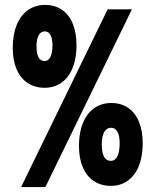

<svg xmlns="http://www.w3.org/2000/svg" viewBox="-20 -763 640 783"><path d="M419 -725H518L165 0H66ZM32 -568Q32 -621.5 48 -661Q64 -700.5 94 -721.8Q124 -743 164 -743Q203.5 -743 232.5 -723.2Q261.5 -703.5 276.8 -666.2Q292 -629 292 -578Q292 -525.5 276.2 -486.2Q260.5 -447 231 -426Q201.5 -405 162 -405Q122 -405 92.5 -424.8Q63 -444.5 47.5 -481.2Q32 -518 32 -568ZM194 -578Q194 -605.5 186 -620.2Q178 -635 163 -635Q146.5 -635 137.8 -619.5Q129 -604 129 -574Q129 -514 162 -514Q177 -514 185.5 -530.8Q194 -547.5 194 -578ZM302 -168Q302 -221.5 318 -261Q334 -300.5 364 -321.8Q394 -343 434 -343Q473.5 -343 502.5 -323.2Q531.5 -303.5 546.8 -266.2Q562 -229 562 -178Q562 -125.5 546.2 -86.2Q530.5 -47 501 -26Q471.5 -5 432 -5Q392 -5 362.5 -24.8Q333 -44.5 317.5 -81.2Q302 -118 302 -168ZM468 -179Q468 -209.5 458.8 -225.8Q449.5 -242 433 -242Q415 -242 405 -224.5Q395 -207 395 -174Q395 -107 432 -107Q449.5 -107 458.8 -125.8Q468 -144.5 468 -179Z"/></svg>

Font: JuliaMono Black
Style: Regular
Weight: 900
Monospace: yes
Designer: cormullion
Foundry: corm
Version: Version 0.054; ttfautohint (v1.8.4)